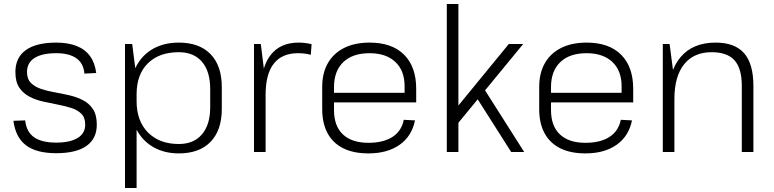

<svg xmlns="http://www.w3.org/2000/svg" viewBox="-20 -760 3868 960"><path d="M261 6Q162 6 110 -33.5Q58 -73 47 -156L106 -158Q112 -101 150 -74Q188 -47 261 -47Q330 -47 368 -70Q406 -93 406 -137Q406 -172 387 -191Q368 -210 337 -220Q306 -230 269 -237Q232 -244 194.5 -252.5Q157 -261 126 -277.5Q95 -294 76 -322.5Q57 -351 57 -400Q57 -472 109 -509.5Q161 -547 261 -547Q321 -547 363.5 -530Q406 -513 430.5 -479Q455 -445 461 -395L402 -392Q398 -443 362 -468.5Q326 -494 261 -494Q190 -494 152.5 -470Q115 -446 115 -400Q115 -365 134.5 -345.5Q154 -326 185 -315.5Q216 -305 253 -298.5Q290 -292 327 -283.5Q364 -275 395 -259Q426 -243 445 -214Q464 -185 464 -137Q464 -67 412.5 -30.5Q361 6 261 6Z M874 7Q802 7 747.5 -24Q693 -55 663 -111.5Q633 -168 633 -245V-301Q633 -377 663 -432Q693 -487 747 -517Q801 -547 874 -547Q977 -547 1033 -489Q1089 -431 1089 -324V-216Q1089 -109 1033 -51Q977 7 874 7ZM605 -540H641L663 -367V180H605ZM874 -40Q949 -40 990 -88.5Q1031 -137 1031 -223V-315Q1031 -403 990 -451Q949 -499 874 -499Q776 -499 719.5 -443.5Q663 -388 663 -289V-254Q663 -155 720 -97.5Q777 -40 874 -40Z M1250 -540H1284L1308 -346V0H1250ZM1285 -305Q1285 -424 1333.5 -485.5Q1382 -547 1473 -547Q1489 -547 1505.5 -545Q1522 -543 1538 -539L1534 -486Q1505 -494 1470 -494Q1390 -494 1349 -442Q1308 -390 1308 -285Z M1822 7Q1748 7 1696.5 -18.5Q1645 -44 1618 -93.5Q1591 -143 1591 -215V-325Q1591 -395 1619.5 -444.5Q1648 -494 1701 -520.5Q1754 -547 1828 -547Q1940 -547 2000.5 -486.5Q2061 -426 2061 -316V-248H1638V-296H2014L2003 -277V-329Q2003 -407 1956.5 -450.5Q1910 -494 1828 -494Q1743 -494 1696.5 -449.5Q1650 -405 1650 -324V-210Q1650 -130 1694.5 -88Q1739 -46 1822 -46Q1897 -46 1942.5 -75.5Q1988 -105 1999 -161L2055 -158Q2039 -79 1978 -36Q1917 7 1822 7Z M2225 -175 2524 -540H2596L2239 -106ZM2214 -740H2272V0H2214ZM2351 -291 2394 -326 2601 0H2536Z M2907 7Q2833 7 2781.5 -18.5Q2730 -44 2703 -93.5Q2676 -143 2676 -215V-325Q2676 -395 2704.5 -444.5Q2733 -494 2786 -520.5Q2839 -547 2913 -547Q3025 -547 3085.5 -486.5Q3146 -426 3146 -316V-248H2723V-296H3099L3088 -277V-329Q3088 -407 3041.5 -450.5Q2995 -494 2913 -494Q2828 -494 2781.5 -449.5Q2735 -405 2735 -324V-210Q2735 -130 2779.5 -88Q2824 -46 2907 -46Q2982 -46 3027.5 -75.5Q3073 -105 3084 -161L3140 -158Q3124 -79 3063 -36Q3002 7 2907 7Z M3689 -330Q3689 -418 3652.5 -458.5Q3616 -499 3538 -499Q3449 -499 3400.5 -438.5Q3352 -378 3352 -265L3321 -201V-265Q3321 -401 3382.5 -474Q3444 -547 3558 -547Q3654 -547 3700.5 -494Q3747 -441 3747 -330V0H3689ZM3294 -540H3328L3352 -356V0H3294Z"/></svg>

Font: Pathway Extreme 8pt Thin 12pt Thin
Style: Regular
Weight: 250
Version: Version 1.001;gftools[0.9.26]